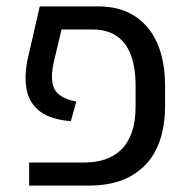

<svg xmlns="http://www.w3.org/2000/svg" viewBox="-20 -579 584 599"><path d="M71 0V-72H243Q278 -72 307 -81.5Q336 -91 357.5 -111.5Q379 -132 391 -165.5Q403 -199 403 -248V-312Q403 -368 388.5 -407Q374 -446 344 -466.5Q314 -487 269 -487H172L147 -382Q136 -329 150 -301Q164 -273 218 -262L201 -201Q139 -206 106 -230.5Q73 -255 64 -295Q55 -335 65 -389L104 -559H287Q352 -559 398.5 -530Q445 -501 470 -445.5Q495 -390 495 -309V-252Q495 -185 477.5 -137Q460 -89 427.5 -58.5Q395 -28 352.5 -14Q310 0 261 0Z"/></svg>

Font: Assistant ExtraLight Medium
Style: Regular
Weight: 500
Version: Version 3.000